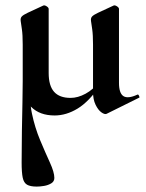

<svg xmlns="http://www.w3.org/2000/svg" viewBox="-20 -415 541 710"><path d="M182 12Q127 12 95.5 -19.5Q64 -51 64 -115V-250Q64 -286 61 -306.5Q58 -327 56.5 -337.5Q55 -348 60.5 -354Q66 -360 83 -368L139 -394Q144 -397 152 -392Q160 -387 160 -382V-145Q160 -98 180 -75.5Q200 -53 241 -53Q268 -53 296.5 -68.5Q325 -84 345 -111L350 -99Q309 -39 267 -13.5Q225 12 182 12ZM116 275Q92 275 80 268Q68 261 64 242Q60 223 60 186Q60 127 61 69.5Q62 12 63 -36Q64 -84 64 -115L97 -103Q87 -48 98 4.5Q109 57 128.5 103.5Q148 150 164.5 186Q181 222 181 243Q181 256 169.5 263Q158 270 143 272.5Q128 275 116 275ZM374 6Q367 9 355 0.5Q343 -8 333.5 -27.5Q324 -47 324 -75V-250Q324 -286 321 -306.5Q318 -327 316.5 -337.5Q315 -348 320.5 -354Q326 -360 343 -368L399 -394Q404 -397 412 -392Q420 -387 420 -382V-109Q420 -70 436.5 -59.5Q453 -49 488 -65Q491 -67 494 -61Q497 -55 495 -54Z"/></svg>

Font: Cormorant
Style: Bold
Weight: 700
Designer: Christian Thalmann (Catharsis Fonts)
Foundry: Catharsis Fonts
Version: Version 4.000